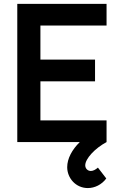

<svg xmlns="http://www.w3.org/2000/svg" viewBox="-20 -740 625 1000"><path d="M535 -720H70V0H395.5C355.5 39 330 86 330 130.5C330 187.5 374.5 239.5 437.5 239.5C473.5 239.5 510 221.5 533.5 189.5L490 133C477.5 144 464.5 150.5 453 150.5C437 150.5 424 138 424 121C424 87 474 32.5 535 0V-113H190.5V-316.5H475V-429.5H190.5V-607H535Z"/></svg>

Font: Hauora
Style: Bold
Weight: 700
Designer: Wayne Shih
Foundry: WCYS
Version: Version 1.001;hotconv 1.0.109;makeotfexe 2.5.65596